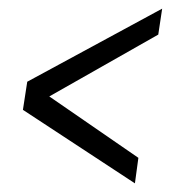

<svg xmlns="http://www.w3.org/2000/svg" viewBox="-20 -519 395 444"><path d="M292 -95 33 -265 43 -330 355 -499 346 -439 94 -296 300 -154Z"/></svg>

Font: Georama ExtraCondensed
Style: Italic
Weight: 400
Width: 2
Italic angle: -9°
Designer: Jean-Baptiste Levee
Foundry: Production Type
Version: Version 1.000